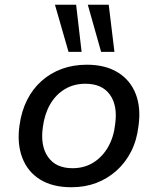

<svg xmlns="http://www.w3.org/2000/svg" viewBox="-20 -778 664 807"><path d="M280 9Q201 9 148.5 -23.5Q96 -56 73.5 -115.5Q51 -175 62 -251Q70 -310 93.5 -357Q117 -404 154.5 -437.5Q192 -471 240 -488.5Q288 -506 345 -506Q423 -506 475.5 -473.5Q528 -441 550.5 -383Q573 -325 562 -248Q555 -188 531 -141Q507 -94 469.5 -60.5Q432 -27 384.5 -9Q337 9 280 9ZM285 -71Q334 -71 372 -94.5Q410 -118 434 -159.5Q458 -201 464 -256Q475 -334 442 -380Q409 -426 339 -426Q290 -426 252 -403Q214 -380 190.5 -339Q167 -298 160 -243Q149 -165 182 -118Q215 -71 285 -71ZM405 -560 349 -758H437L461 -560ZM268 -560 211 -758H300L323 -560Z"/></svg>

Font: Nunito Sans 7pt Medium
Style: Italic
Weight: 500
Italic angle: -9°
Designer: Vernon Adams
Foundry: Vernon Adams
Version: Version 3.101;gftools[0.9.27]